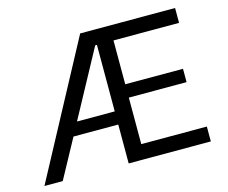

<svg xmlns="http://www.w3.org/2000/svg" viewBox="-99 -836 1154 973"><g transform="rotate(-15 478.0 -350.0)"><path d="M549 -622V-392H852V-322H549V-78H893V0H462V-204H227L116 0H20L395 -700H893V-622ZM462 -273V-622H453L264 -273Z"/></g></svg>

Font: Be Vietnam
Style: Regular
Weight: 400
Designer: Gabriel Lam
Foundry: TypeRant
Version: Version 4.000